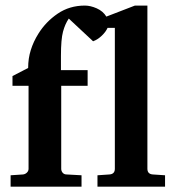

<svg xmlns="http://www.w3.org/2000/svg" viewBox="-20 -706 652 706"><path d="M586.9 -19.5H338.4V-61.5L382.3 -64.5Q402.3 -65.9 402.3 -85.4V-603.5H375.5Q369.1 -588.9 354.2 -574.7Q339.4 -560.5 322.3 -554.2L232.9 -637.7Q219.2 -617.7 211.7 -589.6Q204.1 -561.5 204.1 -500.5V-448.2H302.2V-390.6H205.1V-85.4Q205.1 -77.1 210.4 -70.8Q215.8 -64.5 225.1 -64.5L279.8 -61.5V-19.5H19V-61.5L64.5 -64.5Q72.8 -65.4 78.9 -71.3Q85 -77.1 85 -85.4V-390.6H25.9V-426.3L83.5 -456.1Q83.5 -491.2 93.3 -522.2Q103 -553.2 121.1 -582Q148.4 -626 192.1 -655.8Q235.8 -685.5 292 -685.5Q312.5 -685.5 335.7 -675.3Q358.9 -665 371.1 -645L476.1 -685.5H522V-85.4Q522 -65.9 542 -64.5L586.9 -61.5Z"/></svg>

Font: Annapurna SIL
Style: Bold
Weight: 700
Designer: Peter Martin, Annie Olsen
Foundry: SIL International
Version: Version 2.000